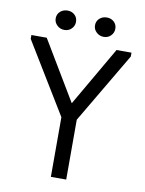

<svg xmlns="http://www.w3.org/2000/svg" viewBox="-93 -921 743 986"><g transform="rotate(10 278.0 -428.0)"><path d="M461 -700H539V-680L322 -312V0H242V-311L17 -680V-700H97L282 -391ZM125 -806Q125 -828 140.5 -842Q156 -856 179 -856Q201 -856 216 -842Q231 -828 231 -806Q231 -785 216 -770Q201 -755 179 -755Q157 -755 141 -770Q125 -785 125 -806ZM330 -806Q330 -828 345.5 -842Q361 -856 384 -856Q406 -856 421 -842Q436 -828 436 -806Q436 -785 421 -770Q406 -755 384 -755Q362 -755 346 -770Q330 -785 330 -806Z"/></g></svg>

Font: Tilda Sans
Style: Regular
Weight: 400
Designer: ParaType Ltd
Foundry: ParaType Ltd
Version: Version 1.002W